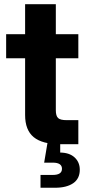

<svg xmlns="http://www.w3.org/2000/svg" viewBox="-20 -676 409 900"><path d="M347.2 -515.6V-402.8H241.7V-159.2Q241.7 -132.8 252.2 -122.8Q262.7 -112.8 292 -112.8H347.2V0H263.2Q178.2 0 137.9 -33.2Q97.7 -66.4 97.7 -136.7V-402.8H8.8V-515.6H97.7V-656.2H241.7V-515.6ZM169.9 204.1V144H227.5Q270.5 144 270.5 115.2Q270.5 86.4 227.5 86.4H187L205.1 -21.5H262.2V39.1Q305.7 39.6 329.8 62Q354 84.5 354 119.6Q354 161.6 323 182.9Q292 204.1 237.8 204.1Z"/></svg>

Font: Inter Display
Style: Bold
Weight: 700
Designer: Rasmus Andersson
Foundry: rsms
Version: Version 4.001;git-9221beed3